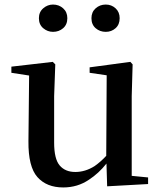

<svg xmlns="http://www.w3.org/2000/svg" viewBox="-20 -808 707 844"><path d="M258 16Q185 16 144.5 -29.5Q104 -75 105 -187L108 -476L30 -488V-515L212 -536L223 -525L218 -385V-181Q218 -109 242.5 -80.5Q267 -52 311 -52Q355 -52 396 -78Q423 -97 447 -123L449 -477L374 -488V-512L553 -536L563 -525L559 -385V-35L631 -28V1L451 11L448 -89Q414 -46 371 -18Q321 16 258 16ZM213 -668Q189 -668 170 -684Q151 -700 151 -728Q151 -755 170 -771.5Q189 -788 213 -788Q239 -788 257.5 -771.5Q276 -755 276 -728Q276 -700 257.5 -684Q239 -668 213 -668ZM445 -668Q419 -668 400.5 -684Q382 -700 382 -728Q382 -755 400.5 -771.5Q419 -788 445 -788Q470 -788 488 -771.5Q506 -755 506 -728Q506 -700 488 -684Q470 -668 445 -668Z"/></svg>

Font: Early Summer Mincho SemiBold
Style: Regular
Weight: 600
Designer: GuiWonder
Version: Version 1.002